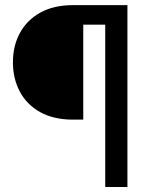

<svg xmlns="http://www.w3.org/2000/svg" viewBox="-20 -748 602 768"><path d="M485.8 -649.4H313V-269.5H272Q194.8 -269.5 141.1 -299.3Q87.4 -329.1 59.6 -381.1Q31.7 -433.1 31.7 -499Q31.7 -564.5 59.6 -616Q87.4 -667.5 141.1 -697.5Q194.8 -727.5 272 -727.5H485.8ZM400.9 0V-727.5H489.7V0Z"/></svg>

Font: Inter Khmer Looped
Style: Regular
Weight: 400
Designer: Rasmus Andersson, Sovichet Tep
Foundry: Anagata Design
Version: Version 1.000